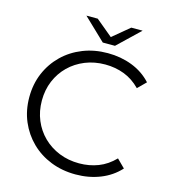

<svg xmlns="http://www.w3.org/2000/svg" viewBox="-127 -983 967 1090"><g transform="rotate(15 356.5 -437.5)"><path d="M418 6.4Q339.3 6.4 272.4 -20.1Q205.5 -46.6 156.1 -94.9Q106.8 -143.2 79.2 -208Q51.6 -272.9 51.6 -350Q51.6 -427.1 79.2 -492Q106.8 -556.8 156.4 -605.1Q206 -653.4 273 -679.9Q339.9 -706.4 418.6 -706.4Q495.5 -706.4 562 -680.7Q628.6 -655 675.3 -603.8L628.1 -556.9Q585.2 -600.7 533.1 -620.5Q480.9 -640.4 421.4 -640.4Q357.9 -640.4 303.8 -618.6Q249.8 -596.7 209.7 -557.5Q169.7 -518.2 147.6 -465.4Q125.5 -412.5 125.5 -350Q125.5 -287.5 147.6 -234.6Q169.7 -181.8 209.7 -142.5Q249.8 -103.3 303.8 -81.4Q357.9 -59.6 421.4 -59.6Q480.9 -59.6 533.1 -79.7Q585.2 -99.8 628.1 -144.1L675.3 -97.2Q628.6 -46 562 -19.8Q495.5 6.4 418 6.4ZM374.4 -757 245.1 -880.6H311.7L438.2 -775.5H382.3L508.8 -880.6H575.5L446.1 -757Z"/></g></svg>

Font: Montserrat Thin
Style: Regular
Weight: 100
Designer: Julieta Ulanovsky
Foundry: Julieta Ulanovsky
Version: Version 9.000